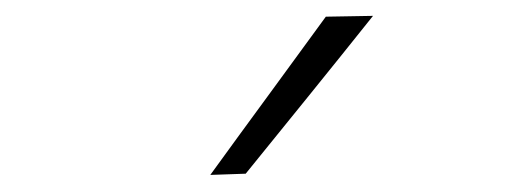

<svg xmlns="http://www.w3.org/2000/svg" viewBox="-20 -798 640 236"><path d="M238.5 -583Q274 -632 310 -681Q345.5 -729.5 380.5 -777.5L438.5 -778.5Q399 -729 360 -680.8Q321 -632.5 282 -584.5Z"/></svg>

Font: Heraclito ExtraLight
Style: Regular
Weight: 200
Designer: Kostas Bartsokas (font) & Cristiano Sobral (main changes)
Foundry: Kostas Bartsokas (font) & Cristiano Sobral (main changes)
Version: Version 1.00;July 8, 2020;FontCreator 13.0.0.2655 64-bit